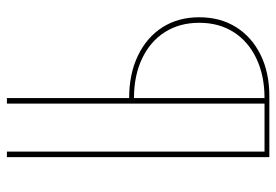

<svg xmlns="http://www.w3.org/2000/svg" viewBox="-142 -558 800 556"><g transform="rotate(90 258.0 -280.0)"><path d="M264 100V-254Q194 -254 141 -279.5Q88 -305 59 -350.5Q30 -396 30 -457Q30 -518 58.5 -563.5Q87 -609 138.5 -634.5Q190 -660 259 -660H435V100H419V-646H280V100ZM264 -268V-646Q199 -646 149.5 -622.5Q100 -599 73 -556.5Q46 -514 46 -457Q46 -400 73 -357.5Q100 -315 149.5 -291.5Q199 -268 264 -268Z"/></g></svg>

Font: Kantumruy Pro Thin
Style: Regular
Weight: 250
Version: Version 1.002